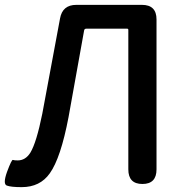

<svg xmlns="http://www.w3.org/2000/svg" viewBox="-22 -757 760 790"><path d="M67 13Q23 13 6 6.5Q-11 0 7 -50Q26 -101 31 -99Q36 -97 51 -97Q83 -97 103 -129Q128 -170 152 -289L225 -681Q235 -737 292 -737H562Q622 -737 622 -677V-60Q622 0 564 0Q506 0 506 -60V-634Q506 -639 501 -639H333Q325 -639 324 -631L260 -275Q228 -107 183 -44Q143 13 67 13Z"/></svg>

Font: Resource Han Rounded KR Medium
Style: Regular
Weight: 500
Designer: Cyano Hao (round all glyphs); Ryoko NISHIZUKA 西塚涼子 (kana, bopomofo & ideographs); Paul D. Hunt (Latin, Greek & Cyrillic)
Foundry: Cyano Hao
Version: 0.990